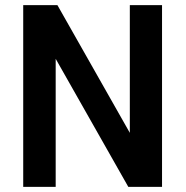

<svg xmlns="http://www.w3.org/2000/svg" viewBox="-20 -731 727 751"><path d="M613.8 0H481.9L197.8 -501V0H70.8V-710.9H204.6L487.8 -211.4V-710.9H613.8Z"/></svg>

Font: Robert Sans
Style: Bold
Weight: 700
Designer: Christian Robertson (extended by Adam Twardoch)
Foundry: Google
Version: Version 12.135;April 2, 2019;FontCreator 11.5.0.2425 64-bit;